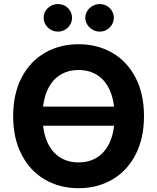

<svg xmlns="http://www.w3.org/2000/svg" viewBox="-20 -940 793 969"><path d="M604.4 -305.6H148.7V-402H604.4ZM376.5 9.8Q281.9 9.8 206.9 -33.6Q132 -76.9 89.2 -159.4Q46.4 -241.9 46.4 -353.5Q46.4 -466.6 89.2 -548.7Q132 -630.7 206.9 -673.7Q281.9 -716.8 376.5 -716.8Q471.2 -716.8 546.2 -673.7Q621.1 -630.7 663.9 -548.7Q706.7 -466.6 706.7 -353.5Q706.7 -241.4 663.9 -159.1Q621.1 -76.9 546.2 -33.6Q471.2 9.8 376.5 9.8ZM376.5 -586.7Q321.5 -586.7 280.5 -559.8Q239.5 -532.9 217.2 -480.4Q194.9 -428 194.9 -353.5Q194.9 -279 217.2 -226.6Q239.5 -174.2 280.5 -147.3Q321.5 -120.4 376.5 -120.4Q432 -120.4 472.8 -147.3Q513.6 -174.2 535.9 -226.6Q558.2 -279 558.2 -353.5Q558.2 -428 535.9 -480.4Q513.6 -532.9 472.8 -559.8Q432 -586.7 376.5 -586.7ZM200.3 -850Q200.3 -869 210 -885Q219.8 -901 236.3 -910.3Q252.9 -919.5 272 -919.5Q291.9 -919.5 308.2 -910.5Q324.5 -901.4 334 -885.4Q343.5 -869.4 343.5 -850Q343.5 -831.5 334 -815.5Q324.5 -799.5 308.2 -790Q291.9 -780.5 272 -780.5Q253.3 -780.5 236.5 -790Q219.8 -799.5 210 -815.7Q200.3 -831.9 200.3 -850ZM410.5 -850Q410.5 -869 420.6 -885Q430.6 -901 447.4 -910.3Q464.1 -919.5 483.2 -919.5Q502.7 -919.5 519 -910.3Q535.3 -901 544.8 -885Q554.4 -869 554.4 -850Q554.4 -831.5 544.8 -815.5Q535.3 -799.5 519 -790Q502.7 -780.5 483.2 -780.5Q464.1 -780.5 447.4 -790Q430.6 -799.5 420.6 -815.7Q410.5 -831.9 410.5 -850Z"/></svg>

Font: Pretendard GOV Variable
Style: Regular
Weight: 400
Designer: Base glyphs from Inter by Rasmus Andersson; Hangul glyphs from Noto Sans CJK(Source Han Sans) by Jang Soo-young and Kang
Foundry: Kil Hyung-jin
Version: Version 1.307;Glyphs 3.2 (3192)